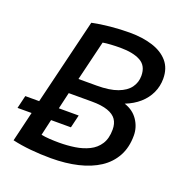

<svg xmlns="http://www.w3.org/2000/svg" viewBox="-130 -815 899 936"><g transform="rotate(20 319.5 -346.5)"><path d="M233 7Q180 7 128 2Q76 -3 33 -13L70 -168H-3L13 -235H85L193 -681Q235 -690 286.5 -695Q338 -700 387 -700Q453 -700 505 -683.5Q557 -667 586.5 -632.5Q616 -598 616 -544Q616 -505 600 -470.5Q584 -436 554 -409.5Q524 -383 481 -366Q527 -351 551.5 -314.5Q576 -278 576 -235Q576 -173 551 -127.5Q526 -82 481 -52.5Q436 -23 373 -8Q310 7 233 7ZM245 -78Q287 -78 326.5 -84Q366 -90 398.5 -106Q431 -122 450 -151.5Q469 -181 469 -227Q469 -258 455 -278.5Q441 -299 409.5 -310Q378 -321 327 -321H207L187 -235H290L274 -168H171L152 -85Q171 -81 195.5 -79.5Q220 -78 245 -78ZM228 -402H323Q389 -402 430.5 -417.5Q472 -433 491.5 -460Q511 -487 511 -521Q511 -573 473 -594Q435 -615 368 -615Q344 -615 319 -613.5Q294 -612 278 -609Z"/></g></svg>

Font: Ubuntu Sans Medium
Style: Italic
Weight: 500
Italic angle: -13.5°
Designer: Dalton Maag Ltd
Foundry: Dalton Maag Ltd
Version: Version 1.006